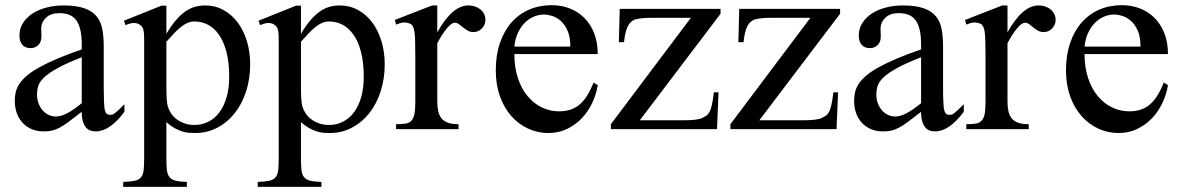

<svg xmlns="http://www.w3.org/2000/svg" viewBox="-20 -499 4563 742"><path d="M460.9 -66.9V-96.2Q446.8 -82 438.2 -74Q429.7 -65.9 424.1 -61.8Q418.5 -57.6 414.3 -56.4Q410.2 -55.2 405.8 -55.2Q396 -55.2 391.1 -60.8Q386.2 -66.4 383.8 -80.1Q382.8 -87.4 381.8 -108.2Q380.9 -128.9 380.9 -161.1V-319.8Q380.9 -356.4 375.5 -385.7Q370.1 -415 353.5 -435.5Q336.9 -456.1 306.2 -467Q275.4 -478 225.1 -478Q191.9 -478 161.1 -470.2Q130.4 -462.4 106.9 -447.5Q83.5 -432.6 69.3 -410.9Q55.2 -389.2 55.2 -361.8Q55.2 -338.4 66.4 -325.7Q77.6 -313 98.1 -313Q116.7 -313 128.9 -325.9Q141.1 -338.9 140.1 -360.8L139.2 -391.1Q140.6 -415 158.9 -431.6Q177.2 -448.2 209 -448.2Q231 -448.2 247.3 -441.9Q263.7 -435.5 274.4 -421.1Q285.2 -406.7 290.5 -383.5Q295.9 -360.4 295.9 -327.1V-308.1Q240.7 -289.1 200.2 -271.7Q159.7 -254.4 130.9 -238.3Q102.1 -222.2 83.7 -206.5Q65.4 -190.9 55.2 -175.3Q44.9 -159.7 41 -143.6Q37.1 -127.4 37.1 -109.9Q37.1 -83 45.2 -61Q53.2 -39.1 67.9 -23.7Q82.5 -8.3 102.8 0.2Q123 8.8 147.9 8.8Q166 8.8 179.9 5.9Q193.8 2.9 209.5 -5.1Q225.1 -13.2 245.1 -28.1Q265.1 -43 295.9 -66.9Q295.9 -44.9 300.3 -30.3Q304.7 -15.6 312 -6.8Q319.3 2 329.1 5.4Q338.9 8.8 350.1 8.8Q404.3 8.8 460.9 -66.9ZM295.9 -100.1Q264.2 -74.2 239 -61Q213.9 -47.9 193.8 -48.8Q179.2 -49.3 166.3 -55.9Q153.3 -62.5 143.8 -73.7Q134.3 -85 128.7 -100.3Q123 -115.7 123 -133.8Q123 -150.9 127.9 -167Q132.8 -183.1 150.6 -200Q168.5 -216.8 202.9 -235.8Q237.3 -254.9 295.9 -277.8Z M946.8 -250Q946.8 -298.3 934.1 -340.1Q921.4 -381.8 898.4 -412.4Q875.5 -442.9 843.5 -460.4Q811.5 -478 772.9 -478Q752 -478 732.7 -472.4Q713.4 -466.8 695.1 -453.9Q676.8 -440.9 658.9 -419.9Q641.1 -398.9 623 -368.2V-477.1H604L459 -418.9L464.8 -401.9Q487.8 -411.1 500 -410.2Q512.2 -409.2 520 -403.8Q526.4 -399.4 529.8 -394.3Q533.2 -389.2 534.9 -380.6Q536.6 -372.1 536.9 -359.6Q537.1 -347.2 537.1 -328.1V111.8Q537.1 140.6 535.2 158.2Q533.2 175.8 525.1 185.8Q517.1 195.8 500.7 199.5Q484.4 203.1 456.1 204.1V223.1H702.1V204.1Q674.3 203.1 658.4 199.2Q642.6 195.3 634.8 185.3Q627 175.3 625 158.2Q623 141.1 623 113.8V-26.9Q639.6 -12.2 654.8 -3.9Q669.9 4.4 683.8 8.8Q697.8 13.2 710.2 14.2Q722.7 15.1 733.9 15.1Q781.2 15.1 820.6 -5.9Q859.9 -26.9 887.9 -62.7Q916 -98.6 931.4 -147Q946.8 -195.3 946.8 -250ZM865.7 -202.1Q865.7 -158.7 856 -124.3Q846.2 -89.8 828.6 -65.9Q811 -42 786.4 -29.1Q761.7 -16.1 731.9 -16.1Q709.5 -16.1 691.7 -22.7Q673.8 -29.3 660.6 -39.8Q647.5 -50.3 639.4 -63.5Q631.3 -76.7 627.9 -89.8Q625.5 -99.6 624.3 -117.9Q623 -136.2 623 -164.1V-337.9Q638.7 -355 652.1 -369.4Q665.5 -383.8 678.2 -394Q690.9 -404.3 703.9 -410.2Q716.8 -416 731.9 -416Q759.3 -416 783.4 -403.6Q807.6 -391.1 825.9 -365.2Q844.2 -339.4 855 -298.8Q865.7 -258.3 865.7 -202.1Z M1466.8 -250Q1466.8 -298.3 1454.1 -340.1Q1441.4 -381.8 1418.5 -412.4Q1395.5 -442.9 1363.5 -460.4Q1331.5 -478 1293 -478Q1272 -478 1252.7 -472.4Q1233.4 -466.8 1215.1 -453.9Q1196.8 -440.9 1179 -419.9Q1161.1 -398.9 1143.1 -368.2V-477.1H1124L979 -418.9L984.9 -401.9Q1007.8 -411.1 1020 -410.2Q1032.2 -409.2 1040 -403.8Q1046.4 -399.4 1049.8 -394.3Q1053.2 -389.2 1054.9 -380.6Q1056.6 -372.1 1056.9 -359.6Q1057.1 -347.2 1057.1 -328.1V111.8Q1057.1 140.6 1055.2 158.2Q1053.2 175.8 1045.2 185.8Q1037.1 195.8 1020.8 199.5Q1004.4 203.1 976.1 204.1V223.1H1222.2V204.1Q1194.3 203.1 1178.5 199.2Q1162.6 195.3 1154.8 185.3Q1147 175.3 1145 158.2Q1143.1 141.1 1143.1 113.8V-26.9Q1159.7 -12.2 1174.8 -3.9Q1189.9 4.4 1203.9 8.8Q1217.8 13.2 1230.2 14.2Q1242.7 15.1 1253.9 15.1Q1301.3 15.1 1340.6 -5.9Q1379.9 -26.9 1408 -62.7Q1436 -98.6 1451.4 -147Q1466.8 -195.3 1466.8 -250ZM1385.7 -202.1Q1385.7 -158.7 1376 -124.3Q1366.2 -89.8 1348.6 -65.9Q1331.1 -42 1306.4 -29.1Q1281.7 -16.1 1252 -16.1Q1229.5 -16.1 1211.7 -22.7Q1193.8 -29.3 1180.7 -39.8Q1167.5 -50.3 1159.4 -63.5Q1151.4 -76.7 1147.9 -89.8Q1145.5 -99.6 1144.3 -117.9Q1143.1 -136.2 1143.1 -164.1V-337.9Q1158.7 -355 1172.1 -369.4Q1185.5 -383.8 1198.2 -394Q1210.9 -404.3 1223.9 -410.2Q1236.8 -416 1252 -416Q1279.3 -416 1303.5 -403.6Q1327.6 -391.1 1345.9 -365.2Q1364.3 -339.4 1375 -298.8Q1385.7 -258.3 1385.7 -202.1Z M1856 -421.9Q1856 -434.1 1850.8 -444.6Q1845.7 -455.1 1836.9 -462.4Q1828.1 -469.7 1815.9 -473.9Q1803.7 -478 1790 -478Q1728 -478 1669.9 -374V-478H1649.9L1505.9 -421.9L1510.7 -403.8Q1532.2 -413.1 1545.4 -412.1Q1558.6 -411.1 1569.8 -404.8Q1574.2 -399.9 1576.9 -394.3Q1579.6 -388.7 1581.5 -376.7Q1583.5 -364.7 1584.2 -343.3Q1585 -321.8 1585 -285.2V-105Q1585 -75.2 1581.5 -58.1Q1578.1 -41 1569.6 -32.2Q1561 -23.4 1546.9 -21.2Q1532.7 -19 1510.7 -19V0H1752V-19Q1727.1 -19 1711.2 -24.7Q1695.3 -30.3 1686.3 -41.5Q1677.2 -52.7 1673.6 -69.3Q1669.9 -85.9 1669.9 -107.9V-332Q1689.5 -368.7 1707.3 -389.9Q1725.1 -411.1 1737.8 -411.1Q1746.1 -411.1 1753.7 -405.5Q1761.2 -399.9 1769.5 -393.1Q1777.8 -386.2 1787.6 -380.6Q1797.4 -375 1810.1 -375Q1819.8 -375 1828.1 -378.9Q1836.4 -382.8 1842.8 -389.4Q1849.1 -396 1852.5 -404.5Q1856 -413.1 1856 -421.9Z M2290 -169.9 2273.9 -180.2Q2261.2 -147.9 2247.1 -126.5Q2232.9 -105 2216.1 -92Q2199.2 -79.1 2179.7 -73.7Q2160.2 -68.4 2137.7 -68.8Q2103.5 -69.3 2072.8 -84.5Q2042 -99.6 2018.6 -127.9Q1995.1 -156.2 1981.4 -197.3Q1967.8 -238.3 1967.8 -290H2290Q2290 -334.5 2276.6 -369.4Q2263.2 -404.3 2239.3 -428.7Q2215.3 -453.1 2182.6 -466.1Q2149.9 -479 2111.8 -479Q2064.5 -479 2024.9 -461.9Q1985.4 -444.8 1956.8 -412.4Q1928.2 -379.9 1912.1 -333Q1896 -286.1 1896 -227.1Q1896 -171.4 1912.1 -126.7Q1928.2 -82 1956.1 -50.5Q1983.9 -19 2020.8 -2Q2057.6 15.1 2099.1 15.1Q2139.2 15.1 2172.1 -1Q2205.1 -17.1 2229.5 -43.2Q2253.9 -69.3 2269.3 -102.5Q2284.7 -135.7 2290 -169.9ZM2184.1 -318.8H1967.8Q1970.7 -348.6 1981.4 -371.8Q1992.2 -395 2008.1 -410.9Q2023.9 -426.8 2043.2 -434.8Q2062.5 -442.9 2083 -442.9Q2095.7 -442.9 2113 -437.7Q2130.4 -432.6 2146.2 -418.9Q2162.1 -405.3 2173.1 -381.1Q2184.1 -356.9 2184.1 -318.8Z M2764.6 -445.8V-464.8H2375L2371.6 -335.9H2391.6Q2393.6 -356.4 2397.2 -371.6Q2400.9 -386.7 2406 -397Q2411.1 -407.2 2417.7 -413.3Q2424.3 -419.4 2431.6 -422.9Q2440.9 -425.8 2456.8 -428Q2472.7 -430.2 2496.6 -430.2H2649.9L2340.8 -19V0H2751L2756.8 -142.1H2738.8Q2734.9 -109.9 2730.7 -92Q2726.6 -74.2 2720.9 -64.7Q2715.3 -55.2 2708.7 -51.3Q2702.1 -47.4 2693.8 -43Q2675.3 -34.2 2623 -34.2H2452.6Z M3226.6 -445.8V-464.8H2836.9L2833.5 -335.9H2853.5Q2855.5 -356.4 2859.1 -371.6Q2862.8 -386.7 2867.9 -397Q2873 -407.2 2879.6 -413.3Q2886.2 -419.4 2893.6 -422.9Q2902.8 -425.8 2918.7 -428Q2934.6 -430.2 2958.5 -430.2H3111.8L2802.7 -19V0H3212.9L3218.8 -142.1H3200.7Q3196.8 -109.9 3192.6 -92Q3188.5 -74.2 3182.9 -64.7Q3177.2 -55.2 3170.7 -51.3Q3164.1 -47.4 3155.8 -43Q3137.2 -34.2 3085 -34.2H2914.6Z M3704.6 -66.9V-96.2Q3690.4 -82 3681.9 -74Q3673.3 -65.9 3667.7 -61.8Q3662.1 -57.6 3658 -56.4Q3653.8 -55.2 3649.4 -55.2Q3639.6 -55.2 3634.8 -60.8Q3629.9 -66.4 3627.4 -80.1Q3626.5 -87.4 3625.5 -108.2Q3624.5 -128.9 3624.5 -161.1V-319.8Q3624.5 -356.4 3619.1 -385.7Q3613.8 -415 3597.2 -435.5Q3580.6 -456.1 3549.8 -467Q3519 -478 3468.8 -478Q3435.5 -478 3404.8 -470.2Q3374 -462.4 3350.6 -447.5Q3327.1 -432.6 3313 -410.9Q3298.8 -389.2 3298.8 -361.8Q3298.8 -338.4 3310.1 -325.7Q3321.3 -313 3341.8 -313Q3360.4 -313 3372.6 -325.9Q3384.8 -338.9 3383.8 -360.8L3382.8 -391.1Q3384.3 -415 3402.6 -431.6Q3420.9 -448.2 3452.6 -448.2Q3474.6 -448.2 3491 -441.9Q3507.3 -435.5 3518.1 -421.1Q3528.8 -406.7 3534.2 -383.5Q3539.6 -360.4 3539.6 -327.1V-308.1Q3484.4 -289.1 3443.8 -271.7Q3403.3 -254.4 3374.5 -238.3Q3345.7 -222.2 3327.4 -206.5Q3309.1 -190.9 3298.8 -175.3Q3288.6 -159.7 3284.7 -143.6Q3280.8 -127.4 3280.8 -109.9Q3280.8 -83 3288.8 -61Q3296.9 -39.1 3311.5 -23.7Q3326.2 -8.3 3346.4 0.2Q3366.7 8.8 3391.6 8.8Q3409.7 8.8 3423.6 5.9Q3437.5 2.9 3453.1 -5.1Q3468.8 -13.2 3488.8 -28.1Q3508.8 -43 3539.6 -66.9Q3539.6 -44.9 3543.9 -30.3Q3548.3 -15.6 3555.7 -6.8Q3563 2 3572.8 5.4Q3582.5 8.8 3593.8 8.8Q3647.9 8.8 3704.6 -66.9ZM3539.6 -100.1Q3507.8 -74.2 3482.7 -61Q3457.5 -47.9 3437.5 -48.8Q3422.9 -49.3 3409.9 -55.9Q3397 -62.5 3387.5 -73.7Q3377.9 -85 3372.3 -100.3Q3366.7 -115.7 3366.7 -133.8Q3366.7 -150.9 3371.6 -167Q3376.5 -183.1 3394.3 -200Q3412.1 -216.8 3446.5 -235.8Q3481 -254.9 3539.6 -277.8Z M4059.6 -421.9Q4059.6 -434.1 4054.4 -444.6Q4049.3 -455.1 4040.5 -462.4Q4031.7 -469.7 4019.5 -473.9Q4007.3 -478 3993.7 -478Q3931.6 -478 3873.5 -374V-478H3853.5L3709.5 -421.9L3714.4 -403.8Q3735.8 -413.1 3749 -412.1Q3762.2 -411.1 3773.4 -404.8Q3777.8 -399.9 3780.5 -394.3Q3783.2 -388.7 3785.2 -376.7Q3787.1 -364.7 3787.8 -343.3Q3788.6 -321.8 3788.6 -285.2V-105Q3788.6 -75.2 3785.2 -58.1Q3781.7 -41 3773.2 -32.2Q3764.6 -23.4 3750.5 -21.2Q3736.3 -19 3714.4 -19V0H3955.6V-19Q3930.7 -19 3914.8 -24.7Q3898.9 -30.3 3889.9 -41.5Q3880.9 -52.7 3877.2 -69.3Q3873.5 -85.9 3873.5 -107.9V-332Q3893.1 -368.7 3910.9 -389.9Q3928.7 -411.1 3941.4 -411.1Q3949.7 -411.1 3957.3 -405.5Q3964.8 -399.9 3973.1 -393.1Q3981.4 -386.2 3991.2 -380.6Q4001 -375 4013.7 -375Q4023.4 -375 4031.7 -378.9Q4040 -382.8 4046.4 -389.4Q4052.7 -396 4056.2 -404.5Q4059.6 -413.1 4059.6 -421.9Z M4493.7 -169.9 4477.5 -180.2Q4464.8 -147.9 4450.7 -126.5Q4436.5 -105 4419.7 -92Q4402.8 -79.1 4383.3 -73.7Q4363.8 -68.4 4341.3 -68.8Q4307.1 -69.3 4276.4 -84.5Q4245.6 -99.6 4222.2 -127.9Q4198.7 -156.2 4185.1 -197.3Q4171.4 -238.3 4171.4 -290H4493.7Q4493.7 -334.5 4480.2 -369.4Q4466.8 -404.3 4442.9 -428.7Q4418.9 -453.1 4386.2 -466.1Q4353.5 -479 4315.4 -479Q4268.1 -479 4228.5 -461.9Q4189 -444.8 4160.4 -412.4Q4131.8 -379.9 4115.7 -333Q4099.6 -286.1 4099.6 -227.1Q4099.6 -171.4 4115.7 -126.7Q4131.8 -82 4159.7 -50.5Q4187.5 -19 4224.4 -2Q4261.2 15.1 4302.7 15.1Q4342.8 15.1 4375.7 -1Q4408.7 -17.1 4433.1 -43.2Q4457.5 -69.3 4472.9 -102.5Q4488.3 -135.7 4493.7 -169.9ZM4387.7 -318.8H4171.4Q4174.3 -348.6 4185.1 -371.8Q4195.8 -395 4211.7 -410.9Q4227.5 -426.8 4246.8 -434.8Q4266.1 -442.9 4286.6 -442.9Q4299.3 -442.9 4316.7 -437.7Q4334 -432.6 4349.9 -418.9Q4365.7 -405.3 4376.7 -381.1Q4387.7 -356.9 4387.7 -318.8Z"/></svg>

Font: Galatia SIL
Style: Regular
Weight: 400
Designer: Development by SIL's NRSI team
Version: Version 2.1